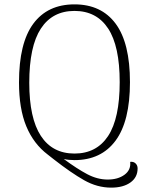

<svg xmlns="http://www.w3.org/2000/svg" viewBox="-20 -721 682 879"><path d="M227 9 199 -13Q134 -62 100.5 -142.5Q67 -223 67 -344Q67 -524 132.5 -612.5Q198 -701 321 -701Q444 -701 509.5 -612.5Q575 -524 575 -345Q575 -166 509 -77Q443 12 321 12Q294 12 272 7Q333 52 379.5 76.5Q426 101 473 101Q520 101 550 79Q580 57 576 20Q591 18 600.5 27Q610 36 610 50Q610 91 577 114.5Q544 138 489 138Q425 138 365 104Q305 70 227 9ZM528 -345Q528 -510 475 -590.5Q422 -671 321 -671Q220 -671 167 -590Q114 -509 114 -342Q114 -180 167 -99Q220 -18 321 -18Q422 -18 475 -98.5Q528 -179 528 -345Z"/></svg>

Font: Arima Madurai ExtraLight
Style: Regular
Weight: 275
Designer: Joana Correia and Natanael Gama
Foundry: NDISCOVER
Version: Version 1.019